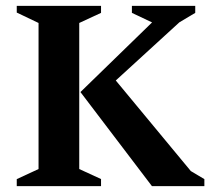

<svg xmlns="http://www.w3.org/2000/svg" viewBox="-20 -632 718 652"><path d="M36.9 0V-23.7L110.9 -58V-554L36.9 -589.3V-612H323.1V-588.3L249.1 -554V-58L323.1 -24V0ZM253.2 -319.4 496.4 -555.9 427.9 -588.3V-612H643V-588.3L589 -556.1L373.2 -358.7L628 -51.1L674 -23.7V0H495.9Z"/></svg>

Font: Ancizar Serif Light
Style: Regular
Weight: 300
Designer: Cesar Puertas, Viviana Monsalve, Julian Moncada, Julian Prieto, Jose Castro, Felipe Aragon, Mariel Hernandez, Sara Alarc
Version: Version 8.100